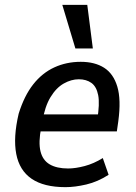

<svg xmlns="http://www.w3.org/2000/svg" viewBox="-20 -763 559 792"><path d="M250 9Q161 9 110.5 -25.5Q60 -60 47 -128Q34 -196 57 -294Q80 -368 117 -415Q154 -462 204 -485Q254 -508 313 -508Q371 -508 409.5 -483.5Q448 -459 464 -405.5Q480 -352 468 -263L462 -221H129L140 -291H400L381 -269Q392 -335 385 -370.5Q378 -406 357 -421Q336 -436 305 -436Q274 -436 243 -418.5Q212 -401 188.5 -362.5Q165 -324 154 -259L150 -237Q138 -176 147 -139Q156 -102 185 -85Q214 -68 261 -68Q291 -68 329 -78Q367 -88 404 -111L428 -42Q383 -13 336 -2Q289 9 250 9ZM291 -563 237 -743H340L363 -563Z"/></svg>

Font: Nunito Sans 7pt Condensed SemiBold
Style: Italic
Weight: 600
Width: 3
Italic angle: -9°
Designer: Vernon Adams
Foundry: Vernon Adams
Version: Version 3.101;gftools[0.9.27]